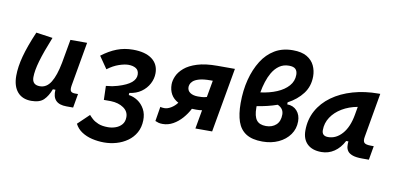

<svg xmlns="http://www.w3.org/2000/svg" viewBox="-86 -1012 3101 1516"><g transform="rotate(10 1465.0 -254.0)"><path d="M187 10.3Q114.7 10.3 75.4 -35.6Q36.1 -81.5 36.1 -164.6Q36.1 -235.8 59.1 -321.8Q82 -407.7 133.3 -527.3L266.1 -508.3Q216.8 -386.2 194.1 -307.6Q171.4 -229 171.4 -176.8Q171.4 -115.2 233.4 -115.2Q287.6 -115.2 321 -169.4Q354.5 -223.6 374 -325.7V-325.2L408.2 -517.6H542L480.5 -166.5Q474.6 -132.3 482.9 -119.6Q491.2 -106.9 518.1 -106.9H541.5L522 4.9H468.8Q351.1 4.9 359.9 -109.4H339.4Q318.4 -53.2 285.9 -21.5Q253.4 10.3 187 10.3Z M809.6 233.9Q759.8 233.9 713.1 222.9Q666.5 211.9 629.9 188Q593.3 164.1 573.7 125.5L664.1 39.1Q673.8 50.8 692.1 67.6Q710.4 84.5 741.2 97.2Q772 109.9 819.3 109.9Q851.1 109.9 880.9 99.1Q910.6 88.4 929.9 65.7Q949.2 43 949.2 6.3Q949.2 -39.6 908.7 -67.1Q868.2 -94.7 807.1 -96.7Q801.3 -96.7 794.2 -96.7Q787.1 -96.7 777.3 -96.7Q772 -96.7 765.1 -96.7Q758.3 -96.7 750.5 -96.7L747.1 -208.5Q778.8 -211.4 796.6 -214.6Q814.5 -217.8 839.4 -225.1Q913.1 -247.1 946.3 -275.4Q979.5 -303.7 979 -339.4Q978.5 -374 954.6 -388.7Q930.7 -403.3 894 -403.3Q863.8 -403.3 819.1 -388.2Q774.4 -373 728 -338.4L661.1 -435.5Q721.2 -481.4 781 -504.4Q840.8 -527.3 909.2 -527.3Q1008.3 -527.3 1062 -487.1Q1115.7 -446.8 1115.7 -374.5Q1115.7 -330.6 1094.2 -289.8Q1072.8 -249 1033.2 -220.9Q993.7 -192.9 939 -186L937.5 -168.9Q976.1 -164.1 1010.3 -141.4Q1044.4 -118.7 1065.4 -80.3Q1086.4 -42 1085 9.3Q1083.5 65.4 1059.8 107.7Q1036.1 149.9 996.6 178Q957 206.1 908.7 220Q860.4 233.9 809.6 233.9Z M1482.4 -147.5Q1464.4 -147.5 1447.3 -148.4Q1425.8 -106.4 1394 -70.3Q1362.3 -34.2 1323 -12.2Q1283.7 9.8 1239.7 9.8Q1220.2 9.8 1206.5 6.1Q1192.9 2.4 1180.2 -3.4L1199.2 -120.1Q1208 -117.2 1217.8 -116.5Q1227.5 -115.7 1231.9 -115.7Q1257.3 -115.7 1285.2 -132.6Q1313 -149.4 1333.5 -176.8Q1293.9 -197.8 1274.9 -231.9Q1255.9 -266.1 1255.9 -310.5Q1255.9 -341.8 1271.5 -377.4Q1287.1 -413.1 1324.2 -445.1Q1361.3 -477.1 1425.5 -497.3Q1489.7 -517.6 1586.9 -517.6H1727.1L1635.7 0H1501.5L1528.3 -150.9Q1507.3 -147.5 1482.4 -147.5ZM1547.4 -260.7 1571.3 -395H1553.7Q1495.1 -395 1461.9 -385Q1428.7 -375 1413.8 -360.8Q1398.9 -346.7 1395 -333.5Q1391.1 -320.3 1391.1 -313.5Q1391.1 -283.7 1414.8 -268.1Q1438.5 -252.4 1476.6 -252.4Q1477.1 -252.4 1478.5 -252.4Q1491.2 -252.4 1509.3 -253.4Q1527.3 -254.4 1547.4 -260.7Z M2182.6 -329.6V-313.5Q2231.4 -313 2261 -280Q2290.5 -247.1 2290.5 -195.8Q2290.5 -135.7 2257.6 -89.4Q2224.6 -43 2168 -16.6Q2111.3 9.8 2039.6 9.8Q1957 9.8 1908.4 -21Q1859.9 -51.8 1839.1 -111.8Q1818.4 -171.9 1818.4 -260.3Q1818.4 -361.8 1840.8 -449Q1863.3 -536.1 1905.8 -603.5Q1946.3 -668 2007.8 -705.1Q2069.3 -742.2 2153.3 -742.2Q2224.1 -742.2 2266.1 -717.3Q2308.1 -692.4 2326.9 -652.3Q2345.7 -612.3 2345.7 -566.4Q2345.7 -486.3 2301 -427.5Q2256.3 -368.7 2182.6 -329.6ZM1957 -369.6Q2029.3 -378.9 2087.2 -403.3Q2145 -427.7 2178.7 -466.1Q2212.4 -504.4 2212.4 -555.2Q2212.4 -585 2196.8 -600.8Q2181.2 -616.7 2144 -616.7Q2099.6 -616.7 2066.7 -593.8Q2033.7 -570.8 2010.7 -531.2Q1991.7 -498.5 1978.3 -457Q1964.8 -415.5 1957 -369.6ZM2109.4 -297.4Q2071.8 -284.2 2030.8 -274.2Q1989.7 -264.2 1946.8 -257.8Q1946.8 -251.5 1946.8 -244.6Q1946.8 -177.7 1970 -146.7Q1993.2 -115.7 2046.4 -115.7Q2095.7 -115.7 2127 -144.3Q2158.2 -172.9 2158.2 -227.1Q2158.2 -275.4 2109.4 -297.4Z M2512.7 10.3Q2439.5 10.3 2399.4 -27.8Q2359.4 -65.9 2359.4 -135.3Q2359.4 -223.1 2398.4 -294.7Q2437.5 -366.2 2508.1 -417Q2578.6 -467.8 2673.3 -495.1Q2768.1 -522.5 2879.4 -522.5H2891.6L2829.6 -166.5Q2823.7 -132.3 2836.4 -119.6Q2849.1 -106.9 2889.2 -106.9H2912.6L2893.1 4.9H2839.8Q2790 4.9 2762.2 -5.1Q2734.4 -15.1 2722.4 -31.7Q2710.4 -48.3 2708.5 -68.6Q2706.5 -88.9 2709 -109.4H2690.9Q2661.1 -51.8 2615.2 -20.8Q2569.3 10.3 2512.7 10.3ZM2544.4 -115.2Q2608.4 -115.2 2657 -170.2Q2705.6 -225.1 2723.1 -325.7L2734.4 -390.6Q2665 -377.9 2610.8 -345.5Q2556.6 -313 2525.6 -265.9Q2494.6 -218.8 2494.6 -162.1Q2494.6 -115.2 2544.4 -115.2Z"/></g></svg>

Font: Cascadia Mono
Style: Bold Italic
Weight: 700
Italic angle: -10°
Monospace: yes
Designer: Aaron Bell
Foundry: Saja Typeworks
Version: Version 2404.023; ttfautohint (v1.8.4)